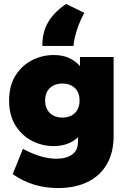

<svg xmlns="http://www.w3.org/2000/svg" viewBox="-20 -758 640 970"><path d="M274 192Q209 192 153 175Q97 158 44 122L96 -6Q144 20 186.5 32Q229 44 264 44Q314 44 344 23Q374 2 374 -42V-65Q353 -44 322 -32Q291 -20 251 -20Q193 -20 141.5 -46.5Q90 -73 58 -124.5Q26 -176 26 -250Q26 -325 58 -376Q90 -427 141.5 -453.5Q193 -480 251 -480Q296 -480 329 -465Q362 -450 384 -424V-470H554V-72Q554 14 519 73Q484 132 421 162Q358 192 274 192ZM295 -164Q322 -164 341.5 -174.5Q361 -185 371.5 -204.5Q382 -224 382 -250Q382 -277 371.5 -296Q361 -315 341.5 -325.5Q322 -336 295 -336Q269 -336 249 -325.5Q229 -315 218.5 -296Q208 -277 208 -250Q208 -224 218.5 -204.5Q229 -185 249 -174.5Q269 -164 295 -164ZM314 -738 406 -693Q390 -665 378 -633Q366 -601 359 -573Q352 -545 352 -530V-526H194V-530Q194 -595 223 -645.5Q252 -696 314 -738Z"/></svg>

Font: Gantari Black
Style: Regular
Weight: 900
Version: Version 1.000